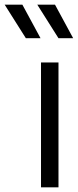

<svg xmlns="http://www.w3.org/2000/svg" viewBox="-114 -804 334 824"><path d="M62 0H137V-536H62ZM137 -640H200L122 -784H46ZM-3 -640H60L-18 -784H-94Z"/></svg>

Font: Plus Jakarta Sans
Style: Regular
Weight: 400
Designer: Gumpita Rahayu
Foundry: Tokotype
Version: Version 2.004; ttfautohint (v1.8.3)